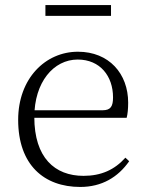

<svg xmlns="http://www.w3.org/2000/svg" viewBox="-20 -727 576 761"><path d="M298 14C384 14 448 -25 492 -88L477 -102C434 -54 381 -30 311 -30C197 -30 116 -102 116 -263C116 -401 192 -491 288 -491C377 -491 428 -425 428 -341C428 -306 419 -290 387 -290H82V-260H482C486 -275 488 -296 488 -320C488 -435 412 -522 289 -522C160 -522 52 -416 52 -252C52 -73 155 14 298 14ZM160 -664H420V-707H160Z"/></svg>

Font: Source Han Serif TW VF
Style: Regular
Weight: 250
Designer: Ryoko NISHIZUKA 西塚涼子 (kana & ideographs); Frank Grießhammer (Latin, Greek & Cyrillic); Wenlong ZHANG 张文龙 (bopomofo); San
Foundry: Adobe
Version: Version 2.002;hotconv 1.1.0;makeotfexe 2.6.0